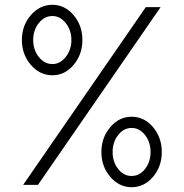

<svg xmlns="http://www.w3.org/2000/svg" viewBox="-20 -780 775 810"><path d="M201.2 -462.4Q147.9 -462.4 110.1 -506.3Q72.3 -550.3 72.3 -611.3Q72.3 -672.4 110.1 -716.1Q147.9 -759.8 201.2 -759.8Q253.4 -759.8 290.5 -716.1Q327.6 -672.4 327.6 -611.3Q327.6 -550.3 290.5 -506.3Q253.4 -462.4 201.2 -462.4ZM77.6 0 595.2 -750H657.7L140.1 0ZM201.2 -509.8Q233.4 -509.8 257.3 -539.8Q281.2 -569.8 281.2 -611.3Q281.2 -652.8 257.3 -682.6Q233.4 -712.4 201.2 -712.4Q167.5 -712.4 143.8 -682.9Q120.1 -653.3 120.1 -611.3Q120.1 -569.3 143.8 -539.6Q167.5 -509.8 201.2 -509.8ZM535.2 9.8Q482.9 9.8 445.3 -33.9Q407.7 -77.6 407.7 -138.7Q407.7 -199.7 445.3 -243.7Q482.9 -287.6 535.2 -287.6Q588.4 -287.6 625.5 -243.7Q662.6 -199.7 662.6 -138.7Q662.6 -77.6 625.5 -33.9Q588.4 9.8 535.2 9.8ZM478.5 -67.1Q502 -37.6 535.2 -37.6Q568.4 -37.6 591.8 -67.1Q615.2 -96.7 615.2 -138.7Q615.2 -180.7 591.8 -210.4Q568.4 -240.2 535.2 -240.2Q502 -240.2 478.5 -210.4Q455.1 -180.7 455.1 -138.7Q455.1 -96.7 478.5 -67.1Z"/></svg>

Font: Now Alt Light
Style: Regular
Weight: 300
Designer: Alfredo Marco Pradil
Foundry: Alfredo Marco Pradil
Version: Version 1.002;PS 001.002;hotconv 1.0.88;makeotf.lib2.5.64775